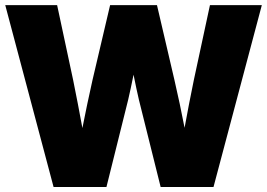

<svg xmlns="http://www.w3.org/2000/svg" viewBox="-20 -748 1068 768"><path d="M194.3 0H405.8L492.7 -349.1C499.5 -377 505.9 -409.2 514.2 -449.2C522.5 -409.2 528.8 -377 535.6 -349.1L622.6 0H834L1027.3 -727.5H819.8L755.4 -428.2C742.2 -364.3 730 -300.8 718.3 -236.8C706.1 -300.8 692.4 -364.3 677.7 -428.2L607.9 -727.5H420.4L350.1 -428.2C335.4 -363.8 322.3 -299.8 309.6 -235.8C297.9 -299.8 285.6 -363.8 272.5 -428.2L208.5 -727.5H1Z"/></svg>

Font: Raveo Display Display ExtraBold
Style: Regular
Weight: 800
Designer: Jakub Foglar, Rasmus Andersson (Inter)
Foundry: Jakubfoglar.com
Version: Version 1.100;Glyphs 3.2.3 (3260)